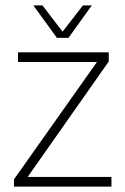

<svg xmlns="http://www.w3.org/2000/svg" viewBox="-20 -695 467 715"><path d="M32 -27 341 -464H47V-500H385V-466L83 -36H395V0H32ZM104 -675H138L213 -577L289 -675H322L235 -554H192Z"/></svg>

Font: Sarabun Thin
Style: Regular
Weight: 250
Designer: Suppakit Chalermlarp | Katatrad Co.,Ltd.
Foundry: Cadson Demak Co.,Ltd.
Version: Version 1.000; ttfautohint (v1.6)